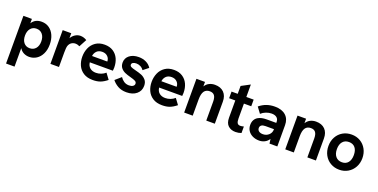

<svg xmlns="http://www.w3.org/2000/svg" viewBox="-21 -1553 5183 2636"><g transform="rotate(20 2570.5 -235.5)"><path d="M61 -493H185V-429Q231 -503 326 -503Q390 -503 437.5 -469.5Q485 -436 510.5 -378Q536 -320 536 -246Q536 -168 508 -110Q480 -52 432 -21Q384 10 326 10Q282 10 245 -9Q208 -28 185 -66V204H61ZM412 -246Q412 -311 379.5 -350Q347 -389 292 -389Q238 -389 206 -350Q174 -311 174 -246Q174 -181 206 -142.5Q238 -104 292 -104Q347 -104 379.5 -142.5Q412 -181 412 -246Z M635 -493H760V-420Q781 -458 817 -480.5Q853 -503 892 -503Q941 -503 986 -475L926 -363Q914 -370 897 -374.5Q880 -379 864 -379Q832 -379 806.5 -361.5Q781 -344 769 -310Q760 -282 760 -212V0H635Z M1012 -244Q1012 -312 1037.5 -371Q1063 -430 1116 -466.5Q1169 -503 1247 -503Q1321 -503 1372.5 -469.5Q1424 -436 1450 -379Q1476 -322 1476 -251Q1476 -232 1473 -205H1136Q1141 -154 1175 -126Q1209 -98 1262 -98Q1300 -98 1336 -111.5Q1372 -125 1400 -150L1462 -66Q1410 -24 1364 -7Q1318 10 1255 10Q1173 10 1118.5 -25Q1064 -60 1038 -117.5Q1012 -175 1012 -244ZM1358 -297V-298Q1358 -341 1328 -370Q1298 -399 1250 -399Q1198 -399 1169 -369.5Q1140 -340 1135 -297Z M1536 -92 1621 -166Q1641 -134 1673 -112.5Q1705 -91 1748 -91Q1784 -91 1805 -105.5Q1826 -120 1826 -142Q1826 -167 1802.5 -179.5Q1779 -192 1729 -205Q1679 -218 1644 -233.5Q1609 -249 1584.5 -279Q1560 -309 1560 -357Q1560 -422 1611 -462.5Q1662 -503 1746 -503Q1805 -503 1853.5 -479.5Q1902 -456 1929 -412L1852 -351Q1834 -379 1805 -394Q1776 -409 1742 -409Q1713 -409 1694.5 -398Q1676 -387 1676 -368Q1676 -349 1695 -338.5Q1714 -328 1764 -316Q1821 -302 1857 -287Q1893 -272 1920.5 -240.5Q1948 -209 1948 -156Q1948 -82 1893 -36Q1838 10 1747 10Q1673 10 1620.5 -20Q1568 -50 1536 -92Z M2025 -244Q2025 -312 2050.5 -371Q2076 -430 2129 -466.5Q2182 -503 2260 -503Q2334 -503 2385.5 -469.5Q2437 -436 2463 -379Q2489 -322 2489 -251Q2489 -232 2486 -205H2149Q2154 -154 2188 -126Q2222 -98 2275 -98Q2313 -98 2349 -111.5Q2385 -125 2413 -150L2475 -66Q2423 -24 2377 -7Q2331 10 2268 10Q2186 10 2131.5 -25Q2077 -60 2051 -117.5Q2025 -175 2025 -244ZM2371 -297V-298Q2371 -341 2341 -370Q2311 -399 2263 -399Q2211 -399 2182 -369.5Q2153 -340 2148 -297Z M2589 -493H2714V-427Q2738 -466 2775.5 -484.5Q2813 -503 2858 -503Q2942 -503 2989.5 -455Q3037 -407 3037 -322V0H2912V-276Q2912 -337 2890 -366Q2868 -395 2821 -395Q2767 -395 2740.5 -356.5Q2714 -318 2714 -236V0H2589Z M3192 -145V-396H3102V-493H3192V-608L3318 -675V-493H3425V-396H3318V-179Q3318 -134 3330.5 -113Q3343 -92 3375 -92Q3393 -92 3425 -100V-5Q3385 10 3341 10Q3275 10 3233.5 -27.5Q3192 -65 3192 -145Z M3827 -65Q3802 -27 3765.5 -8.5Q3729 10 3687 10Q3633 10 3590 -10.5Q3547 -31 3523 -67.5Q3499 -104 3499 -152Q3499 -194 3516 -224.5Q3533 -255 3563 -272Q3610 -299 3684 -299H3826V-311Q3826 -354 3799 -376Q3772 -398 3724 -398Q3684 -398 3643.5 -382.5Q3603 -367 3573 -339L3510 -424Q3560 -465 3614.5 -484Q3669 -503 3734 -503Q3836 -503 3893 -452Q3950 -401 3950 -311V0H3836ZM3705 -90Q3755 -90 3790.5 -122Q3826 -154 3826 -203V-207H3702Q3663 -207 3644 -193Q3624 -179 3624 -152Q3624 -123 3646 -106.5Q3668 -90 3705 -90Z M4066 -493H4191V-427Q4215 -466 4252.5 -484.5Q4290 -503 4335 -503Q4419 -503 4466.5 -455Q4514 -407 4514 -322V0H4389V-276Q4389 -337 4367 -366Q4345 -395 4298 -395Q4244 -395 4217.5 -356.5Q4191 -318 4191 -236V0H4066Z M4607 -247Q4607 -321 4639 -379Q4671 -437 4727.5 -470Q4784 -503 4856 -503Q4927 -503 4983 -470Q5039 -437 5071 -378.5Q5103 -320 5103 -247Q5103 -174 5071 -115.5Q5039 -57 4982.5 -23.5Q4926 10 4856 10Q4785 10 4728 -23Q4671 -56 4639 -114.5Q4607 -173 4607 -247ZM4978 -247Q4978 -317 4946 -355.5Q4914 -394 4856 -394Q4797 -394 4764 -355Q4731 -316 4731 -247Q4731 -178 4764.5 -138.5Q4798 -99 4856 -99Q4914 -99 4946 -138.5Q4978 -178 4978 -247Z"/></g></svg>

Font: Hanken Grotesk
Style: Bold
Weight: 700
Designer: Alfredo Marco Pradil
Foundry: Hanken Design Co.
Version: Version 3.014